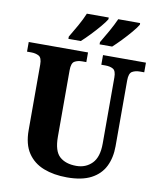

<svg xmlns="http://www.w3.org/2000/svg" viewBox="-99 -1009 910 1097"><g transform="rotate(10 355.5 -460.5)"><path d="M365 10Q288 10 229 -13Q170 -36 136.5 -86Q103 -136 103 -218V-599Q103 -638 84.5 -648Q66 -658 40 -658H16V-714H360V-658H336Q310 -658 292 -647.5Q274 -637 274 -595V-210Q274 -127 309 -95.5Q344 -64 406 -64Q461 -64 497 -100.5Q533 -137 533 -216V-599Q533 -638 515.5 -648Q498 -658 471 -658H447V-714H696V-658H671Q645 -658 626.5 -647.5Q608 -637 608 -595V-214Q608 -147 583 -96.5Q558 -46 504.5 -18Q451 10 365 10ZM417 -784Q437 -817 459.5 -857Q482 -897 497 -931H624V-921Q614 -904 590 -875.5Q566 -847 538.5 -818.5Q511 -790 490 -771H417ZM236 -784Q256 -817 278.5 -857Q301 -897 315 -931H442V-921Q432 -904 408 -875.5Q384 -847 356.5 -818.5Q329 -790 308 -771H236Z"/></g></svg>

Font: Noto Serif Ethiopic SemiCondensed ExtraBold
Style: Regular
Weight: 800
Width: 4
Designer: Monotype Design Team
Foundry: Monotype Imaging Inc.
Version: Version 2.102; ttfautohint (v1.8.4.7-5d5b)